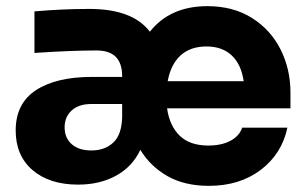

<svg xmlns="http://www.w3.org/2000/svg" viewBox="-20 -585 997 624"><path d="M436 -98Q411 -44 358 -14.5Q305 15 234 15Q141 15 86 -32Q31 -79 31 -161Q31 -249 97 -292Q163 -335 278 -335H377V-337Q377 -379 356.5 -400Q336 -421 293 -421Q214 -421 92 -413V-548Q184 -556 270 -556Q411 -556 467 -482Q533 -565 654 -565Q738 -565 799 -526.5Q860 -488 892 -424Q924 -360 924 -284V-233H523Q531 -176 564 -144Q597 -112 657 -112Q700 -112 729 -127.5Q758 -143 767 -170H914Q896 -85 827.5 -33Q759 19 659 19Q580 19 524.5 -12.5Q469 -44 436 -98ZM277 -96Q321 -96 348.5 -122Q376 -148 377 -206V-247H277Q236 -247 213 -226Q190 -205 190 -171Q190 -137 213 -116.5Q236 -96 277 -96ZM772 -321Q764 -376 733 -405Q702 -434 651 -434Q599 -434 567 -405Q535 -376 525 -321Z"/></svg>

Font: Sora-SIA
Style: Bold
Weight: 700
Designer: Jonathan Barnbrook, Julián Moncada
Foundry: Barnbrook Fonts
Version: Version 2.000